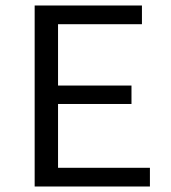

<svg xmlns="http://www.w3.org/2000/svg" viewBox="-20 -678 622 698"><path d="M191 -68H525V0H106V-658H496V-590H191V-367H458V-300H191Z"/></svg>

Font: EauTestInfant Medium
Style: Regular
Weight: 500
Designer: Christian Thalmann (Catharsis Fonts)
Version: Version 0.001;PS 000.001;hotconv 1.0.88;makeotf.lib2.5.64775